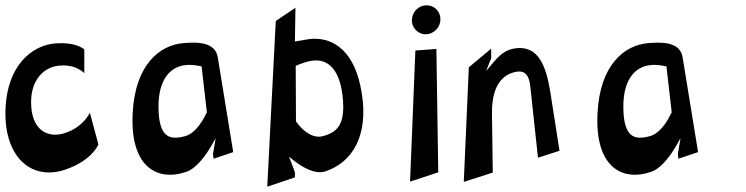

<svg xmlns="http://www.w3.org/2000/svg" viewBox="-40 -719 2804 722"><path d="M-19 -316C-29 -128 79 -38 205 -81C296 -112 324 -162 330 -176L298 -295C288 -275 258 -233 195 -216C131 -200 77 -238 77 -333C76 -419 125 -466 180 -472C233 -478 263 -457 277 -444V-533C270 -539 240 -561 170 -556C76 -549 -11 -469 -19 -316Z M459 -294C448 -95 548 -34 661 -73C701 -87 736 -138 756 -173L771 -199L761 -140L763 -122L837 -147L779 -503C770 -560 706 -560 667 -558L651 -557C559 -550 468 -474 459 -294ZM556 -315C555 -427 606 -469 657 -474C678 -477 701 -473 714 -470H718L738 -296L736 -293C727 -274 698 -218 656 -207C600 -192 557 -199 556 -315Z M965 -17 1069 -52V-71L1047 -130L1069 -112C1096 -92 1144 -61 1185 -75C1285 -109 1347 -209 1320 -371C1296 -521 1219 -578 1133 -573C1118 -572 1096 -567 1075 -564L1069 -563L1071 -690L997 -640ZM1072 -471 1076 -473C1090 -479 1115 -489 1137 -491C1187 -497 1235 -467 1248 -360C1261 -249 1227 -221 1174 -207C1130 -195 1089 -239 1075 -260L1073 -262Z M1502 -36 1608 -71 1601 -535 1522 -529ZM1509 -646C1507 -614 1533 -589 1563 -590C1593 -592 1617 -617 1616 -648C1616 -677 1592 -699 1565 -699C1537 -700 1511 -677 1509 -646Z M1704 -35 1813 -70 1810 -290C1809 -360 1826 -439 1907 -450C1935 -453 1950 -434 1954 -395L1983 -126L2064 -152L2035 -337C2021 -432 2003 -546 1905 -538C1856 -534 1834 -506 1809 -477L1788 -452L1807 -500V-536L1723 -466Z M2207 -294C2196 -95 2296 -34 2409 -73C2449 -87 2484 -138 2504 -173L2519 -199L2509 -140L2511 -122L2585 -147L2527 -503C2518 -560 2454 -560 2415 -558L2399 -557C2307 -550 2216 -474 2207 -294ZM2304 -315C2303 -427 2354 -469 2405 -474C2426 -477 2449 -473 2462 -470H2466L2486 -296L2484 -293C2475 -274 2446 -218 2404 -207C2348 -192 2305 -199 2304 -315Z"/></svg>

Font: Charger Slice
Style: Regular
Weight: 400
Designer: Jasper
Foundry: Cannot Into Space Fonts
Version: Version 1.1